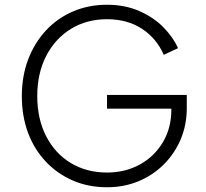

<svg xmlns="http://www.w3.org/2000/svg" viewBox="-20 -777 868 809"><path d="M431 12Q352 12 286.5 -16.5Q221 -45 172.5 -96.5Q124 -148 98 -218Q72 -288 72 -372Q72 -456 98.5 -526Q125 -596 173 -648Q221 -700 287 -728.5Q353 -757 431 -757Q507 -757 568 -730Q629 -703 670 -660.5Q711 -618 730 -574L670 -546Q640 -615 578.5 -655.5Q517 -696 431 -696Q345 -696 278.5 -655Q212 -614 174.5 -541Q137 -468 137 -372Q137 -276 174.5 -203Q212 -130 278.5 -90Q345 -50 431 -50Q508 -50 569.5 -84Q631 -118 666.5 -178Q702 -238 702 -315V-319H431V-377H767V-321Q767 -251 741.5 -190.5Q716 -130 670.5 -84.5Q625 -39 564 -13.5Q503 12 431 12Z"/></svg>

Font: Plus Jakarta Sans Light
Style: Regular
Weight: 300
Designer: Gumpita Rahayu
Foundry: Tokotype
Version: Version 2.006; ttfautohint (v1.8.4.7-5d5b)